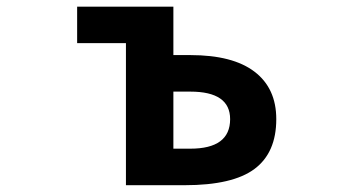

<svg xmlns="http://www.w3.org/2000/svg" viewBox="-20 -543 1040 565"><path d="M490.2 -273.4V-105.5H540Q657.2 -105.5 657.2 -192.4Q657.2 -273.4 540 -273.4ZM350.6 -416H207V-523.4H490.2V-380.9H540Q665 -380.9 729 -332Q793 -283.2 793 -192.4Q793 -93.8 729 -45.9Q665 2 523.4 2H350.6Z"/></svg>

Font: Gen Shin Gothic Monospace Bold
Style: Bold
Weight: 700
Designer: [Source Han Sans]
Ryoko NISHIZUKA  (kana & ideographs); Paul D. Hunt (Latin, Greek & Cyrillic); Wenlong ZHANG  (bopomofo
Version: Version 1.002.20150607